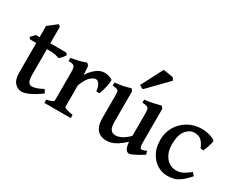

<svg xmlns="http://www.w3.org/2000/svg" viewBox="-95 -1159 1979 1598"><g transform="rotate(30 895.0 -359.5)"><path d="M175.3 14.6Q135.7 14.6 106.9 -16.4Q78.1 -47.4 78.1 -115.2V-397.9H17.6L4.9 -414.1L43 -454.1H78.1V-562L163.1 -627.4L180.7 -612.8V-454.1H333L349.6 -437.5Q340.3 -422.4 325.2 -404.8Q310.1 -387.2 300.3 -380.9Q288.6 -386.7 264.9 -392.3Q241.2 -397.9 210.9 -397.9H180.7V-159.7Q180.7 -106.4 192.4 -86.2Q204.1 -65.9 226.1 -65.9Q243.2 -65.9 266.8 -73.2Q290.5 -80.6 330.6 -101.6L349.6 -69.3Q290.5 -26.4 245.8 -5.9Q201.2 14.6 175.3 14.6Z M385.7 0V-30.8Q451.7 -45.9 451.7 -60.5V-327.6Q451.7 -359.9 448.2 -372.6Q444.8 -385.3 440.4 -389.6Q434.1 -396.5 423.6 -398.9Q413.1 -401.4 385.7 -402.8V-432.1Q432.1 -440.4 462.2 -447.8Q492.2 -455.1 527.3 -468.8L546.9 -449.2L553.2 -365.2Q579.6 -408.7 617.2 -438.7Q654.8 -468.8 696.8 -468.8Q714.4 -468.8 733.9 -463.6Q753.4 -458.5 771.5 -448.2Q775.9 -445.3 774.4 -427Q772.9 -408.7 767.8 -383.8Q762.7 -358.9 755.9 -335.2Q749 -311.5 743.2 -298.3H712.4Q708.5 -337.9 694.3 -361.8Q680.2 -385.7 658.2 -385.7Q638.7 -385.7 610.1 -361.3Q581.5 -336.9 554.2 -266.6V-60.5Q554.2 -53.2 573.7 -45.4Q593.3 -37.6 639.2 -30.8V0Z M988.3 14.6Q958 14.6 930.2 2.4Q902.3 -9.8 884.8 -42.5Q867.2 -75.2 867.2 -136.2V-339.8Q867.2 -371.1 864.5 -384.5Q861.8 -397.9 849.4 -402.3Q836.9 -406.7 806.6 -409.7V-439Q851.1 -443.4 883.5 -449.7Q916 -456.1 953.6 -468.8L969.7 -447.3V-165.5Q969.7 -102.5 986.1 -81.8Q1002.4 -61 1032.2 -61Q1056.6 -61 1086.7 -75.2Q1116.7 -89.4 1157.7 -127.9V-339.8Q1157.7 -369.1 1153.8 -383.5Q1149.9 -397.9 1136 -403.1Q1122.1 -408.2 1091.8 -409.7V-439Q1136.2 -443.4 1173.3 -451.7Q1210.4 -460 1243.2 -468.8L1260.3 -447.3V-133.8Q1260.3 -104 1262.7 -89.6Q1265.1 -75.2 1271.5 -70.3Q1277.3 -66.9 1289.1 -68.8Q1300.8 -70.8 1325.7 -81.5L1335.4 -49.8Q1311.5 -34.2 1284.7 -19.3Q1257.8 -4.4 1236.3 5.1Q1214.8 14.6 1206.5 14.6Q1189.5 14.6 1176 -3.2Q1162.6 -21 1157.7 -71.3Q1117.2 -34.7 1086.9 -16.1Q1056.6 2.4 1033 8.5Q1009.3 14.6 988.3 14.6ZM1039.1 -508.8Q1030.3 -510.3 1018.6 -516.6Q1006.8 -522.9 1001.5 -527.3L1108.4 -734.4Q1116.2 -733.9 1136.7 -730.7Q1157.2 -727.5 1178 -724.1Q1198.7 -720.7 1206.1 -718.3L1219.7 -694.3Z M1572.8 14.6Q1521.5 14.6 1476.3 -12.9Q1431.2 -40.5 1403.1 -92.5Q1375 -144.5 1375 -216.8Q1375 -287.1 1408.4 -344.2Q1441.9 -401.4 1500.5 -435.1Q1559.1 -468.8 1633.8 -468.8Q1655.3 -468.8 1681.2 -463.9Q1707 -459 1729.7 -450.4Q1752.4 -441.9 1763.2 -430.2Q1764.2 -424.3 1760.7 -408.9Q1757.3 -393.6 1751.2 -375Q1745.1 -356.4 1738.8 -340.8Q1732.4 -325.2 1728 -318.4L1700.2 -323.2Q1687 -360.8 1662.4 -385.5Q1637.7 -410.2 1594.7 -410.2Q1548.8 -410.2 1513.4 -367.7Q1478 -325.2 1477.5 -231.9Q1477.5 -179.2 1496.1 -140.9Q1514.6 -102.5 1545.4 -81.8Q1576.2 -61 1612.8 -61Q1631.3 -61 1647.9 -64.5Q1664.6 -67.9 1687 -80.3Q1709.5 -92.8 1744.1 -120.1L1768.1 -92.8Q1725.6 -44.4 1693.1 -21.5Q1660.6 1.5 1632.1 8.1Q1603.5 14.6 1572.8 14.6Z"/></g></svg>

Font: David Libre Medium
Style: Regular
Weight: 500
Designer: Ismar David, J. Victor Gaultney, Annie Olsen and Meir Sadan
Foundry: Monotype Imaging Inc. & SIL International
Version: Version 1.100; ttfautohint (v1.8.4.7-5d5b)